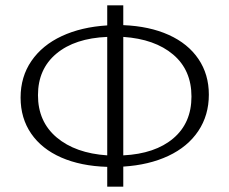

<svg xmlns="http://www.w3.org/2000/svg" viewBox="-20 -688 858 718"><path d="M441 -65V10H381V-64Q282 -67 209 -99Q136 -131 96.5 -188.5Q57 -246 57 -323Q57 -401 97.5 -460Q138 -519 211 -553Q284 -587 381 -593V-668H441V-594Q539 -590 611 -557.5Q683 -525 722 -467.5Q761 -410 761 -334Q761 -257 721.5 -198Q682 -139 609.5 -105Q537 -71 441 -65ZM381 -107V-550Q260 -545 191 -487.5Q122 -430 122 -332Q122 -233 192 -174Q262 -115 381 -107ZM696 -327Q696 -426 627.5 -484Q559 -542 441 -550V-107Q560 -113 628 -170.5Q696 -228 696 -327Z"/></svg>

Font: Ysabeau Infant Semilight
Style: Regular
Weight: 300
Designer: Christian Thalmann (Catharsis Fonts)
Version: Version 0.003